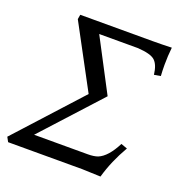

<svg xmlns="http://www.w3.org/2000/svg" viewBox="-145 -806 878 922"><g transform="rotate(20 293.5 -345.5)"><path d="M467.3 3.4 359.9 -0.5V0H-5.9L-18.6 -23.4L278.3 -349.6L106.4 -669.9L110.4 -693.4H481.4Q528.8 -693.4 577.6 -695.3Q572.8 -650.9 572.8 -606Q572.8 -577.6 574.7 -549.3L541.5 -543.5Q535.6 -593.3 513.7 -613.5Q491.7 -633.8 424.3 -637.7H227.5L367.7 -370.6L99.1 -76.2H373.5Q404.3 -76.2 424.3 -83.5Q469.7 -102.1 508.3 -178.2L540.5 -166.5Q491.7 -82.5 467.3 3.4Z"/></g></svg>

Font: Kelvinch
Style: Italic
Weight: 400
Italic angle: -10°
Designer: Paul James Miller
Foundry: High-Logic / Made with FontCreator
Version: Version 3.40;July 22, 2017;FontCreator 11.0.0.2388 64-bit